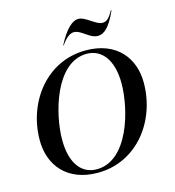

<svg xmlns="http://www.w3.org/2000/svg" viewBox="-111 -839 861 944"><g transform="rotate(-15 319.0 -367.0)"><path d="M271.5 11C470.5 11 603.5 -163 603.5 -359C603.5 -486 524 -586 368 -586C169 -586 36 -411.5 36 -216.5C36 -90 115.5 11 271.5 11ZM271 -7C195 -7 143 -68.5 143 -191C143 -321.5 209 -568.5 368.5 -568.5C444.5 -568.5 497 -504 497 -384.5C497 -251 431 -7 271 -7ZM268 -638H271C295.5 -673.5 316.5 -687.5 334.5 -687.5C373.5 -687.5 402 -639 446.5 -639C477 -639 508 -665 542.5 -744H539C515 -700 500 -695.5 483 -695.5C451.5 -695.5 409 -745 373.5 -745C343 -745 307.5 -714.5 268 -638Z"/></g></svg>

Font: Beautique Display Thin
Style: Bold
Weight: 500
Italic angle: -12°
Designer: Nhat-Quang Ngo
Version: Version 1.100;Glyphs 3.2.3 (3260)